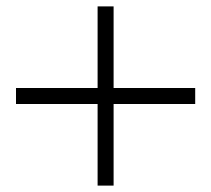

<svg xmlns="http://www.w3.org/2000/svg" viewBox="-20 -654 660 600"><path d="M285 -74V-329H30V-379H285V-634H335V-379H590V-329H335V-74Z"/></svg>

Font: Bounded
Style: Regular
Weight: 200
Designer: Vlad Churkin
Version: Version 1.0